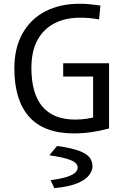

<svg xmlns="http://www.w3.org/2000/svg" viewBox="-20 -684 654 1006"><path d="M499.1 -582.3Q467.5 -587.6 446.1 -589.5Q424.7 -591.3 399.2 -591.3Q323.4 -591.3 266 -562.1Q208.7 -532.9 176.6 -474.4Q144.5 -415.8 144.5 -328Q144.5 -193.9 202.1 -125.6Q259.6 -57.4 374.9 -57.4Q405.3 -57.4 438 -62.4Q470.8 -67.4 501.1 -77.1L467.9 -28.1V-313.8L513.7 -283H311.1V-352.6H551.4V-10.9Q503.8 2.1 458.6 8.5Q413.5 15 367.6 15Q209.6 15 132.4 -72.5Q55.2 -160 55.2 -325.1Q55.2 -432.8 98 -508.8Q140.7 -584.8 217.5 -624.5Q294.3 -664.3 396.9 -664.3Q422.4 -664.3 446.3 -662.2Q470.2 -660 506.2 -655ZM264.8 301.9 245.8 262.1V260.1Q303.6 252 333.9 241.6Q364.2 231.2 375.6 218.9Q387 206.5 387 194.4Q387 182.3 377.3 171.3Q367.6 160.4 336.3 149.9Q304.9 139.3 240.2 129.9V127.2L279.1 81Q356.1 91.4 396 106.9Q436 122.4 450.4 142.4Q464.8 162.4 464.8 187.4Q464.8 208.5 447.9 232.4Q431 256.2 387.7 275.1Q344.4 294.1 264.8 301.9Z"/></svg>

Font: Intel One Mono Light
Style: Regular
Weight: 300
Monospace: yes
Designer: Fred Shallcrass
Foundry: Frere-Jones Type LLC
Version: Version 1.004